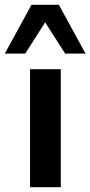

<svg xmlns="http://www.w3.org/2000/svg" viewBox="-57 -779 376 799"><path d="M68 0V-491H196V0ZM-37 -556 74 -759H188L299 -556H214L131 -686L48 -556Z"/></svg>

Font: Nunito Sans 12pt ExtraLight 11pt
Style: Bold
Weight: 700
Version: Version 3.101;gftools[0.9.27]